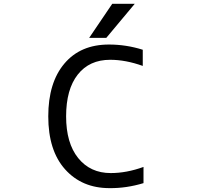

<svg xmlns="http://www.w3.org/2000/svg" viewBox="-20 -976 1040 1008"><path d="M569.3 -956.1H687.5L538.1 -777.3H448.2ZM733.4 -99.6V-14.6Q643.6 12.7 554.7 11.7Q410.2 11.7 321.8 -86.9Q233.4 -185.5 233.4 -365.2Q233.4 -542 317.9 -642.1Q402.3 -742.2 551.8 -742.2Q642.6 -742.2 729.5 -714.8V-629.9Q639.6 -662.1 558.6 -662.1Q449.2 -662.1 388.2 -584.5Q327.1 -506.8 327.1 -365.2Q327.1 -224.6 390.6 -146Q454.1 -67.4 561.5 -67.4Q644.5 -67.4 733.4 -99.6Z"/></svg>

Font: GenEi Gothic M Regular
Style: Regular
Weight: 400
Designer: o_tamon (Modified); [Source Han Sans]
Ryoko NISHIZUKA  (kana & ideographs); Paul D. Hunt (Latin, Greek & Cyrillic); Wenl
Version: Version 1.1a;Original Version 1.004